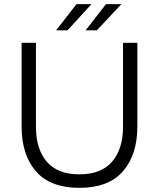

<svg xmlns="http://www.w3.org/2000/svg" viewBox="-20 -894 765 924"><path d="M641 -688V-285Q641 -149 571.5 -69.5Q502 10 362 10Q222 10 153 -69.5Q84 -149 84 -285V-688H153V-284Q153 -177 205 -116Q257 -55 362 -55Q467 -55 519.5 -116Q572 -177 572 -284V-688ZM348 -874H420L305 -748H250ZM490 -874H564L446 -748H392Z"/></svg>

Font: Roundo
Style: Regular
Weight: 400
Designer: Namrata Goyal (Gurmukhi), Shiva Nallaperumal (Latin)
Foundry: Indian Type Foundry
Version: Version 1.000;PS 1.0;hotconv 1.0.88;makeotf.lib2.5.647800